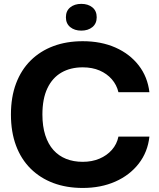

<svg xmlns="http://www.w3.org/2000/svg" viewBox="-20 -948 810 978"><path d="M401.4 9.4Q318.9 9.4 251.9 -15.6Q184.9 -40.7 136.2 -88.8Q87.6 -136.9 61.6 -206.4Q35.7 -276 35.7 -364.7Q35.7 -453.7 61.8 -522.9Q87.9 -592.1 136.4 -640.1Q184.9 -688 251.9 -713.1Q318.9 -738.1 401.4 -738.1Q495 -738.1 568.1 -705.8Q641.1 -673.4 686.4 -615.1Q731.7 -556.9 741.1 -478.3H583.3Q574.4 -515.7 549.6 -544.2Q524.7 -572.7 487.3 -588.9Q449.9 -605 401.4 -605Q339 -605 292.9 -578.4Q246.7 -551.7 221.4 -498.4Q196 -445 196 -364.7Q196 -304.7 210.7 -259.1Q225.4 -213.6 252.2 -183.7Q279 -153.9 316.7 -138.8Q354.4 -123.7 401.4 -123.7Q448.4 -123.7 486.4 -139.7Q524.3 -155.7 549.9 -184.6Q575.4 -213.6 583.3 -252.3H741.1Q732.6 -173.7 686.7 -114.6Q640.9 -55.6 567.5 -23.1Q494.1 9.4 401.4 9.4ZM394.1 -792Q359.8 -792 337.8 -809.9Q315.7 -827.9 315.7 -860.1Q315.7 -892.7 337.8 -910.5Q359.8 -928.3 394.1 -928.3Q428.5 -928.3 450.5 -910.5Q472.6 -892.7 472.6 -860.1Q472.6 -827.9 450.5 -809.9Q428.5 -792 394.1 -792Z"/></svg>

Font: Mona Sans ExtraLight
Style: Regular
Weight: 200
Designer: Deni Anggara
Foundry: GitHub
Version: Version 2.000